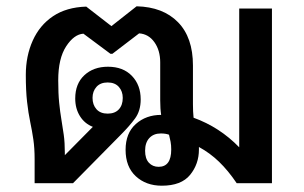

<svg xmlns="http://www.w3.org/2000/svg" viewBox="-20 -582 967 610"><path d="M494 8Q444 8 411.5 -22Q379 -52 379 -106Q379 -159 411.5 -188Q444 -217 492 -217Q489 -236 489 -263V-384Q489 -422 470.5 -448Q452 -474 422 -476L337 -411H331L245 -475Q215 -473 190 -434.5Q165 -396 165 -327Q165 -285 168 -255.5Q171 -226 175 -202.5Q179 -179 182.5 -154Q186 -129 186 -96V-89L275 -179Q249 -189 234 -213Q219 -237 219 -269Q219 -316 248 -343Q277 -370 323 -370Q371 -370 399 -341Q427 -312 427 -266Q427 -230 409 -205.5Q391 -181 362 -152L212 0H90V-76Q90 -111 86 -138.5Q82 -166 76 -194.5Q70 -223 66 -258.5Q62 -294 62 -344Q62 -404 84 -453Q106 -502 148.5 -530.5Q191 -559 254 -561L334 -499L414 -562Q498 -560 545.5 -511.5Q593 -463 593 -374V-251Q593 -227 595 -208Q678 -178 740 -114V-555H844V0H732Q705 -40 676 -68Q647 -96 612 -115Q612 -111 612 -107Q612 -61 584 -26.5Q556 8 494 8ZM322 -221Q345 -221 357.5 -234.5Q370 -248 370 -271Q370 -292 357.5 -306Q345 -320 322 -320Q299 -320 286.5 -306Q274 -292 274 -271Q274 -249 286.5 -235Q299 -221 322 -221ZM484 -52Q524 -52 524 -107Q524 -121 522 -131.5Q520 -142 517 -154Q506 -158 491 -158Q468 -158 454.5 -143.5Q441 -129 441 -103Q441 -78 453 -65Q465 -52 484 -52Z"/></svg>

Font: Noto Sans Thai Looped Medium
Style: Regular
Weight: 500
Designer: Sasikarn Vongin, Ben Mitchell
Foundry: The Fontpad Ltd
Version: Version 1.001; ttfautohint (v1.8.4.7-5d5b)